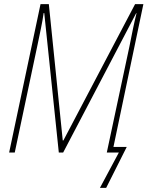

<svg xmlns="http://www.w3.org/2000/svg" viewBox="-20 -734 710 924"><path d="M491 170 590 -27H526L670 -714H630L285 -58H282L215 -714H175L24 0H51L161 -520Q169 -559 177 -597Q185 -635 190 -671H193L263 0H284L635 -670H637Q628 -634 620.5 -598Q613 -562 603 -511L494 0H552L461 170Z"/></svg>

Font: Noto Sans Display SemiCondensed Thin
Style: Italic
Weight: 250
Width: 4
Designer: Monotype Design team
Foundry: Monotype Imaging Inc.
Version: 1.000